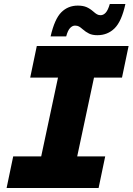

<svg xmlns="http://www.w3.org/2000/svg" viewBox="-20 -940 663 960"><path d="M13 0 46 -158H186L270 -552H131L164 -710H623L590 -552H450L366 -158H506L473 0ZM467 -764Q442 -764 425.5 -772Q409 -780 393 -794Q383 -803 375 -807.5Q367 -812 355 -812Q342 -812 330.5 -800Q319 -788 311 -758H233Q253 -845 286.5 -878.5Q320 -912 369 -912Q395 -912 412.5 -904.5Q430 -897 447 -882Q457 -873 465 -868.5Q473 -864 483 -864Q497 -864 508.5 -876.5Q520 -889 529 -920H607Q588 -833 553 -798.5Q518 -764 467 -764Z"/></svg>

Font: Geist Mono Black
Style: Italic
Weight: 900
Italic angle: -12°
Monospace: yes
Designer: Basement.studio, Andrés Briganti, Mateo Zaragoza
Foundry: Basement.studio, Vercel, Andrés Briganti, Guido Ferreyra, Mateo Zaragoza
Version: Version 1.500; ttfautohint (v1.8.4.7-5d5b)